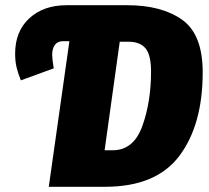

<svg xmlns="http://www.w3.org/2000/svg" viewBox="-20 -716 800 736"><path d="M757 -439Q757 -238 668 -119Q579 0 383 0H167L246 -558H221Q201 -558 190.5 -544Q180 -530 180 -505Q180 -490 186 -454L60 -408Q49 -435 43.5 -458Q38 -481 38 -510Q38 -596 92.5 -646Q147 -696 235 -696H468Q600 -696 678.5 -640Q757 -584 757 -439ZM559 -442Q559 -505 538 -530.5Q517 -556 473 -556H439L381 -140H412Q492 -140 525.5 -232.5Q559 -325 559 -442Z"/></svg>

Font: Fira Sans Condensed Black
Style: Italic
Weight: 900
Width: 3
Italic angle: -8°
Designer: Carrois Corporate & Edenspiekermann AG
Foundry: Carrois Corporate GbR & Edenspiekermann AG
Version: Version 4.203